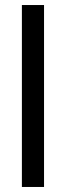

<svg xmlns="http://www.w3.org/2000/svg" viewBox="-20 -743 262 763"><path d="M67 0V-723H155V0Z"/></svg>

Font: Archivo VF Beta
Style: Regular
Weight: 400
Designer: Hector Gatti
Foundry: Omnibus-Type
Version: Version 1.002